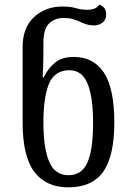

<svg xmlns="http://www.w3.org/2000/svg" viewBox="-20 -792 556 823"><path d="M273 11Q177 11 127 -55.5Q77 -122 77 -266V-591Q77 -673 125.5 -718.5Q174 -764 247 -764Q268 -764 282 -762Q296 -760 309 -756Q331 -750 355 -750Q370 -750 383.5 -754.5Q397 -759 406 -772Q419 -768 427 -757.5Q435 -747 435 -730Q435 -706 419 -694.5Q403 -683 384 -683Q365 -683 350 -688Q335 -693 320 -700Q307 -706 291 -710.5Q275 -715 253 -715Q215 -715 190.5 -691.5Q166 -668 166 -609V-557Q166 -538 165 -511Q164 -484 163 -460H167Q186 -499 216 -523.5Q246 -548 296 -548Q381 -548 425.5 -480.5Q470 -413 470 -267Q470 -123 422.5 -56Q375 11 273 11ZM274 -41Q331 -41 355 -96Q379 -151 379 -266Q379 -375 355.5 -433Q332 -491 278 -491Q214 -491 190 -433Q166 -375 166 -267Q166 -158 190.5 -99.5Q215 -41 274 -41Z"/></svg>

Font: Noto Serif Georgian Condensed
Style: Regular
Weight: 400
Width: 3
Designer: Monotype Design Team, Akaki Razmadze
Foundry: Google LLC
Version: Version 2.003; ttfautohint (v1.8.4.7-5d5b)